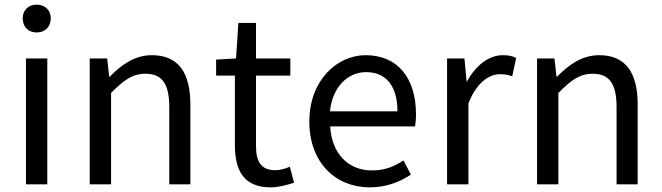

<svg xmlns="http://www.w3.org/2000/svg" viewBox="-20 -795 2854 828"><path d="M92 0H184V-543H92ZM138 -655C174 -655 199 -679 199 -716C199 -751 174 -775 138 -775C102 -775 78 -751 78 -716C78 -679 102 -655 138 -655Z M367 0H459V-394C513 -449 551 -477 607 -477C679 -477 710 -434 710 -332V0H801V-344C801 -482 749 -557 635 -557C561 -557 504 -516 453 -464H451L442 -543H367Z M1147 13C1181 13 1217 3 1248 -7L1230 -76C1212 -68 1188 -61 1168 -61C1105 -61 1084 -99 1084 -165V-469H1232V-543H1084V-696H1008L998 -543L912 -538V-469H993V-168C993 -59 1032 13 1147 13Z M1574 13C1647 13 1705 -11 1752 -42L1720 -103C1679 -76 1637 -60 1584 -60C1481 -60 1410 -134 1404 -250H1770C1772 -264 1774 -282 1774 -302C1774 -457 1696 -557 1557 -557C1433 -557 1314 -448 1314 -271C1314 -92 1429 13 1574 13ZM1403 -315C1414 -423 1482 -484 1559 -484C1644 -484 1694 -425 1694 -315Z M1908 0H2000V-349C2036 -441 2091 -475 2136 -475C2159 -475 2171 -472 2189 -466L2206 -545C2189 -554 2172 -557 2148 -557C2088 -557 2032 -513 1994 -444H1992L1983 -543H1908Z M2296 0H2388V-394C2442 -449 2480 -477 2536 -477C2608 -477 2639 -434 2639 -332V0H2730V-344C2730 -482 2678 -557 2564 -557C2490 -557 2433 -516 2382 -464H2380L2371 -543H2296Z"/></svg>

Font: Noto Sans CJK JP
Style: Regular
Weight: 400
Designer: Ryoko NISHIZUKA 西塚涼子 (kana, bopomofo & ideographs); Paul D. Hunt (Latin, Greek & Cyrillic); Sandoll Communications 산돌커뮤니
Foundry: Adobe
Version: Version 2.004;hotconv 1.0.118;makeotfexe 2.5.65603